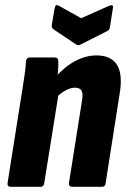

<svg xmlns="http://www.w3.org/2000/svg" viewBox="-20 -718 490 738"><path d="M258 0Q244 0 245 -14L295 -330Q300 -358 293.5 -369.5Q287 -381 268 -381Q252 -381 233 -371Q214 -361 193 -341L187 -415Q226 -460 267.5 -482.5Q309 -505 351 -505Q408 -505 430.5 -467.5Q453 -430 439 -352L386 -14Q385 0 372 0ZM22 0Q7 0 9 -14L65 -368Q70 -400 74.5 -430Q79 -460 80 -483Q82 -497 94 -497H190Q204 -497 204 -483Q205 -468 203 -445.5Q201 -423 198 -403L206 -363L150 -14Q148 0 136 0ZM400 -696Q417 -703 414 -687L403 -616Q402 -609 400 -605.5Q398 -602 393 -599L290 -547Q281 -542 273 -547L189 -603Q183 -607 180.5 -611Q178 -615 179 -622L190 -686Q193 -704 206 -696L292 -648Z"/></svg>

Font: Sofia Sans Condensed Black
Style: Italic
Weight: 900
Italic angle: -9°
Version: Version 4.100